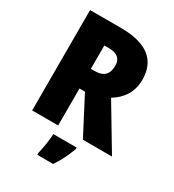

<svg xmlns="http://www.w3.org/2000/svg" viewBox="-218 -838 1075 1183"><g transform="rotate(30 319.0 -246.5)"><path d="M289 -714H70V0H255V-263H294L431 0H638L452 -311C523 -354 564 -417 564 -503C564 -643 472 -714 289 -714ZM286 -569C349 -569 376 -542 376 -494C376 -428 340 -403 284 -403H255V-569ZM422 72V61H256C255 100 244 168 234 207V221H347C381 170 402 126 422 72Z"/></g></svg>

Font: Noto Sans Devanagari UI SemiCondensed Black
Style: Regular
Weight: 900
Width: 4
Designer: Jelle Bosma - Monotype Design Team
Foundry: Monotype Imaging Inc.
Version: Version 2.004